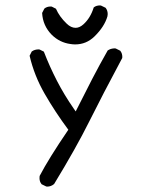

<svg xmlns="http://www.w3.org/2000/svg" viewBox="-20 -568 540 712"><path d="M154.8 124Q169.4 124 180.7 114.3Q262.2 -19.5 310.8 -117.2Q359.4 -214.8 433.1 -352.5Q433.6 -354.5 433.6 -356.4Q433.6 -370.6 425.8 -379.9L409.2 -388.2Q407.2 -388.7 405.5 -388.7Q403.8 -388.7 401.4 -388.4Q398.9 -388.2 396 -387.7Q393.1 -387.2 390.1 -386.2Q384.8 -384.3 379.4 -380.9Q348.6 -326.7 321.5 -274.4Q294.4 -222.2 260.7 -154.8L253.9 -164.6Q218.3 -215.8 191.2 -268.3Q164.1 -320.8 142.6 -376.5L127 -384.3Q125 -384.8 123 -384.8Q108.4 -384.8 97.7 -377L89.8 -361.3Q106.9 -287.6 145.5 -220.5Q184.1 -153.3 233.4 -86.9Q160.2 20.5 127 84.5Q126.5 88.4 126.5 92.8Q126.5 105.5 134.3 115.2L151.4 123.5Q152.8 124 154.8 124ZM258.8 -403.3Q299.8 -403.3 330.1 -432.6Q367.2 -468.8 378.4 -507.3Q379.4 -511.7 379.4 -515.6Q379.4 -529.3 371.6 -539.1L354.5 -547.4Q352.5 -547.9 350.6 -547.9Q336.9 -547.9 327.6 -540.5Q315.4 -501 289.1 -477.5Q274.9 -464.8 260.3 -464.8Q243.2 -464.8 227.1 -480.5Q200.2 -506.3 187.5 -535.6L171.9 -543.5Q169.9 -543.9 168 -543.9Q153.8 -543.9 144.5 -536.1L136.2 -520Q138.7 -472.7 171.9 -439Q201.2 -410.2 241.2 -404.8Q250 -403.3 258.8 -403.3Z"/></svg>

Font: Bakudai
Style: ExtraLight
Weight: 200
Version: Version 1.48